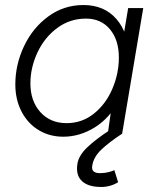

<svg xmlns="http://www.w3.org/2000/svg" viewBox="-20 -532 623 764"><path d="M422 -93 490 -500H550L466 0H409ZM41 -196Q41 -275 75.5 -348Q110 -421 172 -466.5Q234 -512 312 -512Q395 -512 443.5 -456Q492 -400 492 -308Q492 -207 454.5 -134.5Q417 -62 357 -25Q297 12 232 12Q177 12 133.5 -14.5Q90 -41 65.5 -88.5Q41 -136 41 -196ZM453 -303Q453 -373 417.5 -415.5Q382 -458 322 -458Q258 -458 207.5 -420.5Q157 -383 129 -323Q101 -263 101 -200Q101 -130 140.5 -86Q180 -42 245 -42Q307 -42 354.5 -80.5Q402 -119 427.5 -179.5Q453 -240 453 -303ZM288 120Q293 87 327 54.5Q361 22 415 -13L466 0Q414 34 383 63.5Q352 93 347 128Q342 157 378 157Q396 157 412 153Q428 149 435 145L450 193Q436 202 418.5 207Q401 212 383 212Q331 212 306 188.5Q281 165 288 120Z"/></svg>

Font: Oak Sans Light Italic
Style: Regular
Weight: 400
Italic angle: -9.5°
Foundry: Erik Kennedy, Walven
Version: Version 1.000;Glyphs 3.1.2 (3151)